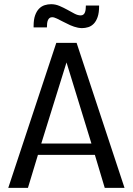

<svg xmlns="http://www.w3.org/2000/svg" viewBox="-20 -909 643 929"><path d="M163.6 -159.7 115.2 0H20L252.4 -701.7H350.6L582.5 0H486.8L439 -159.7ZM179.7 -214.4H422.4L301.8 -606.9ZM227.5 -888.7Q248.5 -888.7 268.3 -880.1Q288.1 -871.6 306.2 -861.6Q324.2 -851.6 340.3 -843Q356.4 -834.5 370.6 -834.5Q378.4 -834.5 383.5 -838.6Q388.7 -842.8 391.1 -849.4Q393.6 -856 394.5 -864.5Q395.5 -873 395.5 -882.3H459.5V-878.9Q459.5 -847.2 452.4 -826.7Q445.3 -806.2 433.6 -794.2Q421.9 -782.2 407 -777.6Q392.1 -772.9 376 -772.9Q370.6 -773.4 366.2 -773.7Q361.8 -773.9 357.4 -774.9Q338.4 -778.8 319.8 -787.1Q301.3 -795.4 285.2 -804Q269 -812.5 255.4 -819.1Q241.7 -825.7 232.4 -825.7Q224.6 -825.7 219.7 -821.8Q214.8 -817.9 211.9 -811.3Q209 -804.7 208 -795.7Q207 -786.6 207 -776.4H142.6V-783.2Q142.6 -814.5 149.9 -834.7Q157.2 -855 168.9 -866.9Q180.7 -878.9 195.8 -883.8Q210.9 -888.7 227.5 -888.7Z"/></svg>

Font: Mako
Style: Regular
Weight: 400
Designer: vernon adams
Foundry: vernon adams
Version: Version 1.000